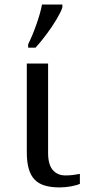

<svg xmlns="http://www.w3.org/2000/svg" viewBox="-20 -816 374 846"><path d="M191.9 -536.1V-142.1Q191.9 -90.8 212.6 -66.9Q233.4 -43 268.1 -43Q286.1 -43 301.3 -44.9Q316.4 -46.9 332 -49.8V-5.9Q325.7 -2.9 315.4 0Q305.2 2.9 293.2 5.1Q281.2 7.3 268.1 8.5Q254.9 9.8 243.2 9.8Q205.1 9.8 177.7 1.7Q150.4 -6.3 132.8 -24.4Q115.2 -42.5 106.7 -72.3Q98.1 -102.1 98.1 -145V-536.1ZM104 -621.1Q112.3 -637.2 121.6 -659.4Q130.9 -681.6 139.4 -705.6Q147.9 -729.5 154.8 -753.2Q161.6 -776.9 165 -795.9H254.9V-784.2Q252.4 -774.4 245.6 -760.7Q238.8 -747.1 229.2 -731Q219.7 -714.8 208 -697.5Q196.3 -680.2 183.8 -663.6Q171.4 -647 159.2 -632.1Q147 -617.2 136.7 -606H104Z"/></svg>

Font: Noto Serif
Style: Regular
Weight: 400
Designer: Monotype Design team
Foundry: Monotype Imaging Inc.
Version: Version 1.02